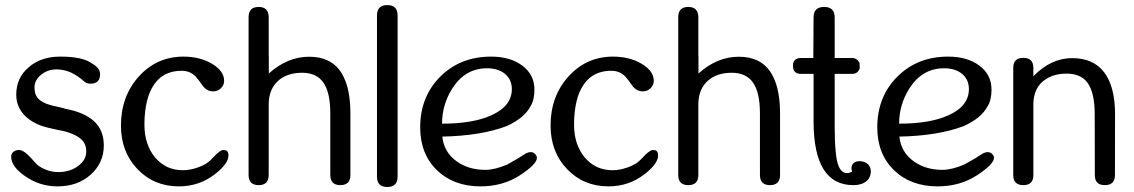

<svg xmlns="http://www.w3.org/2000/svg" viewBox="-20 -728 4461 755"><path d="M349.6 -251.5Q388.2 -215.8 388.2 -156.2Q388.2 -87.4 336.4 -41Q284.7 4.9 206.1 4.9Q135.3 4.9 77.6 -36.1Q23.9 -73.2 23.9 -112.3Q23.9 -123.5 32.2 -130.4Q40.5 -138.2 54.2 -138.2Q65.9 -138.2 79.1 -127.9Q92.8 -118.2 115.7 -91.3Q130.9 -72.8 156.2 -62.5Q181.2 -51.3 209.5 -51.3Q254.9 -51.3 287.1 -75.2Q319.3 -99.1 319.3 -132.3Q319.3 -155.8 307.6 -171.4Q286.1 -199.2 226.6 -213.4Q223.1 -214.4 211.4 -216.3Q200.2 -218.3 171.9 -225.1Q111.8 -238.8 78.1 -272.9Q43.9 -307.1 43.9 -355.5Q43.9 -422.4 92.8 -463.4Q140.6 -505.4 216.8 -505.4Q297.9 -505.4 335 -482.9Q354.5 -471.2 358.9 -465.8Q373.5 -454.6 373.5 -436Q373.5 -398.9 335.4 -398.9Q319.3 -398.9 308.1 -410.2Q285.6 -430.2 258.8 -442.9Q231.4 -455.1 202.1 -455.1Q167.5 -455.1 141.6 -434.1Q115.7 -413.1 115.7 -384.3Q115.7 -357.9 127.4 -343.8Q144 -322.8 187 -312.5Q204.6 -308.6 215.3 -306.2Q232.9 -302.2 236.3 -300.3Q311 -286.6 349.6 -251.5Z M825.7 -43.5Q763.7 4.9 683.6 4.9Q585.4 4.9 520.5 -63Q455.6 -130.9 455.6 -234.4Q455.6 -349.1 525.9 -427.2Q596.7 -505.4 701.2 -505.4Q766.1 -505.4 814 -477.1Q861.3 -448.7 861.3 -410.2Q861.3 -393.1 848.6 -380.9Q835.9 -368.7 818.4 -368.7Q794.9 -368.7 778.3 -389.2Q757.3 -418.9 750.5 -425.8Q728.5 -449.7 694.3 -449.7Q637.2 -449.7 602.1 -415Q572.3 -385.3 558.6 -333Q547.9 -290.5 547.9 -238.3Q547.9 -159.7 589.8 -108.9Q632.3 -58.6 699.2 -58.6Q728 -58.6 760.3 -70.3Q792 -82 807.6 -98.1Q817.4 -108.4 829.6 -120.6Q848.6 -138.2 857.4 -138.2L869.1 -136.7Q878.4 -131.8 878.4 -117.2Q878.4 -84.5 825.7 -43.5Z M1357.9 -40Q1357.9 0 1318.4 0Q1278.8 0 1278.8 -40V-285.2Q1278.3 -364.7 1252 -402.8Q1224.6 -441.9 1168.5 -441.9Q1112.3 -441.9 1077.6 -413.6Q1036.6 -379.9 1036.6 -316.9V-40Q1036.6 0 997.1 0Q957.5 0 957.5 -40V-660.6Q957.5 -700.7 997.1 -700.7Q1036.1 -700.7 1036.6 -660.6V-505.9L1037.1 -506.3V-439Q1110.4 -504.9 1195.8 -504.9Q1237.8 -504.9 1268.6 -490.2Q1309.6 -470.7 1331.1 -425.8Q1357.9 -372.1 1357.9 -280.8Z M1543.5 -33.7Q1543.5 7.3 1502.9 7.3Q1462.4 7.3 1462.4 -33.7V-667Q1462.4 -708 1502.9 -708Q1543.5 -708 1543.5 -667Z M1911.6 -274.4Q1992.7 -310.5 1992.7 -377.9Q1992.7 -414.6 1966.3 -437Q1939.9 -459.5 1895 -459.5Q1809.1 -459.5 1758.8 -380.4Q1718.3 -316.9 1718.3 -241.7Q1839.4 -241.7 1911.6 -274.4ZM2048.3 -125Q2058.6 -129.9 2066.9 -129.9Q2082 -129.9 2089.8 -114.3Q2091.3 -110.8 2091.3 -107.4Q2091.3 -83 2025.9 -39.6Q1958 4.9 1869.6 4.9Q1763.7 4.9 1697.8 -59.1Q1632.3 -123 1632.3 -227.1Q1632.3 -347.7 1711.4 -426.8Q1790.5 -505.4 1911.1 -505.4Q1986.8 -505.4 2034.2 -469.7Q2081.5 -434.1 2081.5 -376Q2081.5 -334.5 2066.4 -310.5Q2041.5 -263.2 1971.7 -231.9Q1870.1 -193.8 1719.2 -190.9Q1725.6 -128.9 1776.9 -92.8Q1823.2 -60.1 1888.7 -60.1Q1925.8 -60.1 1975.6 -81.5Q2018.6 -105 2048.3 -125Z M2515.1 -43.5Q2453.1 4.9 2373 4.9Q2274.9 4.9 2210 -63Q2145 -130.9 2145 -234.4Q2145 -349.1 2215.3 -427.2Q2286.1 -505.4 2390.6 -505.4Q2455.6 -505.4 2503.4 -477.1Q2550.8 -448.7 2550.8 -410.2Q2550.8 -393.1 2538.1 -380.9Q2525.4 -368.7 2507.8 -368.7Q2484.4 -368.7 2467.8 -389.2Q2446.8 -418.9 2439.9 -425.8Q2418 -449.7 2383.8 -449.7Q2326.7 -449.7 2291.5 -415Q2261.7 -385.3 2248 -333Q2237.3 -290.5 2237.3 -238.3Q2237.3 -159.7 2279.3 -108.9Q2321.8 -58.6 2388.7 -58.6Q2417.5 -58.6 2449.7 -70.3Q2481.4 -82 2497.1 -98.1Q2506.8 -108.4 2519 -120.6Q2538.1 -138.2 2546.9 -138.2L2558.6 -136.7Q2567.9 -131.8 2567.9 -117.2Q2567.9 -84.5 2515.1 -43.5Z M3047.4 -40Q3047.4 0 3007.8 0Q2968.3 0 2968.3 -40V-285.2Q2967.8 -364.7 2941.4 -402.8Q2914.1 -441.9 2857.9 -441.9Q2801.8 -441.9 2767.1 -413.6Q2726.1 -379.9 2726.1 -316.9V-40Q2726.1 0 2686.5 0Q2647 0 2647 -40V-660.6Q2647 -700.7 2686.5 -700.7Q2725.6 -700.7 2726.1 -660.6V-505.9L2726.6 -506.3V-439Q2799.8 -504.9 2885.3 -504.9Q2927.2 -504.9 2958 -490.2Q2999 -470.7 3020.5 -425.8Q3047.4 -372.1 3047.4 -280.8Z M3391.6 -83.5Q3404.3 -72.8 3404.3 -54.2Q3404.3 -29.3 3385.7 -14.6Q3367.7 0 3335.4 0Q3179.2 0 3179.2 -251V-437.5H3129.9Q3098.1 -437.5 3098.1 -468.8Q3098.1 -500 3129.9 -500H3178.2L3179.2 -659.7Q3179.2 -700.7 3220.7 -700.7Q3262.2 -700.7 3262.2 -659.7V-500H3330.1Q3346.2 -500 3356 -487.3L3359.4 -481.4L3359.9 -480.5L3360.8 -460Q3354 -437.5 3330.1 -437.5H3262.2V-236.3Q3262.2 -112.8 3276.9 -76.7Q3288.6 -47.4 3310.5 -47.4Q3319.3 -47.4 3330.6 -52.7Q3329.1 -61 3328.1 -64.9Q3328.1 -78.6 3336.4 -86.4Q3344.7 -94.2 3358.9 -94.2Q3379.4 -94.2 3391.6 -83.5Z M3709 -274.4Q3790 -310.5 3790 -377.9Q3790 -414.6 3763.7 -437Q3737.3 -459.5 3692.4 -459.5Q3606.4 -459.5 3556.2 -380.4Q3515.6 -316.9 3515.6 -241.7Q3636.7 -241.7 3709 -274.4ZM3845.7 -125Q3856 -129.9 3864.3 -129.9Q3879.4 -129.9 3887.2 -114.3Q3888.7 -110.8 3888.7 -107.4Q3888.7 -83 3823.2 -39.6Q3755.4 4.9 3667 4.9Q3561 4.9 3495.1 -59.1Q3429.7 -123 3429.7 -227.1Q3429.7 -347.7 3508.8 -426.8Q3587.9 -505.4 3708.5 -505.4Q3784.2 -505.4 3831.5 -469.7Q3878.9 -434.1 3878.9 -376Q3878.9 -334.5 3863.8 -310.5Q3838.9 -263.2 3769 -231.9Q3667.5 -193.8 3516.6 -190.9Q3522.9 -128.9 3574.2 -92.8Q3620.6 -60.1 3686 -60.1Q3723.1 -60.1 3772.9 -81.5Q3815.9 -105 3845.7 -125Z M4321.8 -443.8Q4364.7 -387.7 4364.7 -278.8L4364.3 -39.6Q4364.3 0 4324.7 0Q4285.2 0 4285.2 -39.6L4284.7 -278.8Q4284.7 -365.2 4255.4 -403.8Q4229 -438.5 4174.3 -438.5Q4126.5 -438.5 4092.3 -416.5Q4044.9 -386.2 4043.5 -320.3V-39.6Q4043.5 0 4003.9 0Q3964.4 0 3964.4 -39.6V-460.9Q3964.4 -500.5 4003.9 -500.5Q4043.5 -500.5 4043.5 -460.9V-428.2Q4113.3 -499.5 4195.8 -499.5Q4279.3 -499.5 4321.8 -443.8Z"/></svg>

Font: inglobal
Style: Regular
Weight: 400
Designer: Andrey Kochetov, Denis Davydov, Evgeny Yurtaev
Foundry: inglobal
Version: Version 1.00 September 25, 2014, initial release